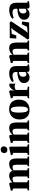

<svg xmlns="http://www.w3.org/2000/svg" viewBox="2160 -2966 818 5177"><g transform="rotate(-90 2568.5 -377.0)"><path d="M23.5 0V-37L75 -51V-430L18 -451.5V-493.5L196 -537H210.5L235.5 -511L235 -447Q254 -470 283.2 -490.8Q312.5 -511.5 347.2 -524.8Q382 -538 417 -538Q474 -538 506.2 -515.8Q538.5 -493.5 553 -448.5Q571 -474 598.5 -494.2Q626 -514.5 660.2 -526.2Q694.5 -538 732.5 -538Q772 -538 800.8 -527Q829.5 -516 848 -492.2Q866.5 -468.5 875.5 -430.5Q884.5 -392.5 884.5 -338V-50.5L939.5 -37V0H674V-37L716 -50.5V-336Q716 -375 710 -399.5Q704 -424 690 -435.8Q676 -447.5 652 -447.5Q633.5 -447.5 616.2 -442.8Q599 -438 584.8 -430.8Q570.5 -423.5 561 -415.5Q562.5 -407 563.8 -395.5Q565 -384 566 -372Q567 -360 567 -348V-51L620.5 -37V0H355V-37L398.5 -51V-337.5Q398.5 -376 392.5 -400Q386.5 -424 373 -435.8Q359.5 -447.5 335 -447.5Q306.5 -447.5 282.2 -437Q258 -426.5 243 -415.5V-51L297.5 -37V0Z M977.5 0V-37L1036.5 -51V-430L976.5 -451.5V-492.5L1167 -537H1178.5L1203.5 -515L1204 -51L1265 -37V0ZM1114 -587Q1072.5 -587 1051.2 -612Q1030 -637 1030 -669.5Q1030 -710 1054.8 -738.2Q1079.5 -766.5 1126 -766.5H1127Q1168.5 -766.5 1190 -742.2Q1211.5 -718 1211.5 -684.5Q1211.5 -645 1186.8 -616Q1162 -587 1115 -587Z M1359.5 -51V-430L1302.5 -451.5V-493.5L1480.5 -537H1494L1521.5 -515.5V-478.5L1519.5 -448Q1539.5 -470.5 1567 -491Q1594.5 -511.5 1628.5 -524.8Q1662.5 -538 1702 -538Q1755 -538 1788.8 -518.8Q1822.5 -499.5 1839 -456Q1855.5 -412.5 1855.5 -339V-51L1909 -37V0H1644V-37L1687 -51V-337.5Q1687 -376 1680.2 -400Q1673.5 -424 1659 -435.8Q1644.5 -447.5 1620 -447.5Q1597.5 -447.5 1580.2 -442.5Q1563 -437.5 1550.2 -430Q1537.5 -422.5 1527.5 -415V-51L1582 -37V0H1303.5V-37Z M1936 -256Q1936 -329.5 1958.8 -382.8Q1981.5 -436 2020.5 -470.5Q2059.5 -505 2109.2 -521.8Q2159 -538.5 2213 -538.5Q2293 -538.5 2350.8 -508.2Q2408.5 -478 2439.5 -418.5Q2470.5 -359 2470.5 -270.5Q2470.5 -197 2447.8 -143.5Q2425 -90 2386.2 -55.8Q2347.5 -21.5 2297.8 -5Q2248 11.5 2193 11.5Q2134.5 11.5 2087.2 -5.2Q2040 -22 2006.2 -55.8Q1972.5 -89.5 1954.2 -139.5Q1936 -189.5 1936 -256ZM2205 -32Q2233 -32 2250.8 -55.2Q2268.5 -78.5 2276.8 -128Q2285 -177.5 2285 -255Q2285 -310 2281.2 -354.5Q2277.5 -399 2268.5 -430.2Q2259.5 -461.5 2243.8 -478.2Q2228 -495 2204.5 -495Q2175.5 -495 2157.2 -471.8Q2139 -448.5 2130.2 -399.2Q2121.5 -350 2121.5 -271Q2121.5 -216 2125.5 -172Q2129.5 -128 2139 -96.8Q2148.5 -65.5 2164.5 -48.8Q2180.5 -32 2205 -32Z M2507.5 0V-36.5L2566 -50.5V-430L2509 -451V-493.5L2679 -537H2692.5L2721 -516V-492L2718 -401H2721.5Q2724 -413 2735.8 -434.8Q2747.5 -456.5 2766.8 -479.8Q2786 -503 2811.8 -519Q2837.5 -535 2867.5 -535Q2880 -535 2888 -533.2Q2896 -531.5 2901 -529V-368Q2892.5 -375 2875 -382Q2857.5 -389 2830.5 -389Q2809 -389 2790.5 -385.2Q2772 -381.5 2757.5 -375Q2743 -368.5 2732.5 -358.5V-51L2820.5 -36.5V0Z M3069 11.5Q3024.5 11.5 2990.5 -7.2Q2956.5 -26 2937.5 -60.5Q2918.5 -95 2918.5 -141.5Q2918.5 -189 2943.8 -222.2Q2969 -255.5 3011.8 -276.2Q3054.5 -297 3107.2 -306.8Q3160 -316.5 3215.5 -316.5V-361.5Q3215.5 -388 3205.5 -407.2Q3195.5 -426.5 3174.5 -437Q3153.5 -447.5 3120 -447.5Q3068.5 -447.5 3029 -435.5Q2989.5 -423.5 2968 -414.5L2947.5 -456.5Q2963 -471 2995.2 -490Q3027.5 -509 3074.5 -523Q3121.5 -537 3180.5 -537Q3246 -537 3289.5 -517.2Q3333 -497.5 3355 -456Q3377 -414.5 3377 -348.5V-47L3419 -40.5V-5.5Q3408 -3 3387 0.5Q3366 4 3340.5 7Q3315 10 3291 10Q3254.5 10 3237.2 1.2Q3220 -7.5 3220 -38V-72.5Q3210 -53.5 3189 -34Q3168 -14.5 3137.8 -1.5Q3107.5 11.5 3069 11.5ZM3153.5 -72.5Q3168 -72.5 3186.5 -80Q3205 -87.5 3215.5 -101.5V-273.5Q3168 -273.5 3140.2 -258.5Q3112.5 -243.5 3100.2 -218.8Q3088 -194 3088 -163Q3088 -136 3096.2 -115.5Q3104.5 -95 3119.2 -83.8Q3134 -72.5 3153.5 -72.5Z M3514 -51V-430L3457 -451.5V-493.5L3635 -537H3648.5L3676 -515.5V-478.5L3674 -448Q3694 -470.5 3721.5 -491Q3749 -511.5 3783 -524.8Q3817 -538 3856.5 -538Q3909.5 -538 3943.2 -518.8Q3977 -499.5 3993.5 -456Q4010 -412.5 4010 -339V-51L4063.5 -37V0H3798.5V-37L3841.5 -51V-337.5Q3841.5 -376 3834.8 -400Q3828 -424 3813.5 -435.8Q3799 -447.5 3774.5 -447.5Q3752 -447.5 3734.8 -442.5Q3717.5 -437.5 3704.8 -430Q3692 -422.5 3682 -415V-51L3736.5 -37V0H3458V-37Z M4407.5 -482 4244 -469.5 4201 -347 4118 -346.5 4129.5 -522 4558.5 -523 4582 -483 4332.5 -108 4272.5 -39.5 4435.5 -55.5 4502.5 -199.5 4579 -187.5 4552.5 0H4117L4092 -40L4353 -425Z M4775.5 11.5Q4731 11.5 4697 -7.2Q4663 -26 4644 -60.5Q4625 -95 4625 -141.5Q4625 -189 4650.2 -222.2Q4675.5 -255.5 4718.2 -276.2Q4761 -297 4813.8 -306.8Q4866.5 -316.5 4922 -316.5V-361.5Q4922 -388 4912 -407.2Q4902 -426.5 4881 -437Q4860 -447.5 4826.5 -447.5Q4775 -447.5 4735.5 -435.5Q4696 -423.5 4674.5 -414.5L4654 -456.5Q4669.5 -471 4701.8 -490Q4734 -509 4781 -523Q4828 -537 4887 -537Q4952.5 -537 4996 -517.2Q5039.5 -497.5 5061.5 -456Q5083.5 -414.5 5083.5 -348.5V-47L5125.5 -40.5V-5.5Q5114.5 -3 5093.5 0.5Q5072.5 4 5047 7Q5021.5 10 4997.5 10Q4961 10 4943.8 1.2Q4926.5 -7.5 4926.5 -38V-72.5Q4916.5 -53.5 4895.5 -34Q4874.5 -14.5 4844.2 -1.5Q4814 11.5 4775.5 11.5ZM4860 -72.5Q4874.5 -72.5 4893 -80Q4911.5 -87.5 4922 -101.5V-273.5Q4874.5 -273.5 4846.8 -258.5Q4819 -243.5 4806.8 -218.8Q4794.5 -194 4794.5 -163Q4794.5 -136 4802.8 -115.5Q4811 -95 4825.8 -83.8Q4840.5 -72.5 4860 -72.5Z"/></g></svg>

Font: Merriweather 96pt Black
Style: Regular
Weight: 900
Version: Version 2.100